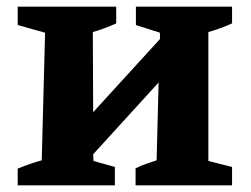

<svg xmlns="http://www.w3.org/2000/svg" viewBox="-20 -555 751 575"><path d="M33 0V-50Q50 -57 67 -63Q84 -69 105 -75L115 -457L33 -480V-535H328V-485Q313 -478 294.5 -471Q276 -464 258 -459L259 -219L459 -438V-457L387 -480V-535H675V-485Q640 -469 604 -459V-73L675 -55V0H386V-51Q402 -59 417 -64Q432 -69 449 -75L455 -308L259 -93L260 -73L324 -55V0Z"/></svg>

Font: Piazzolla SC
Style: Bold
Weight: 700
Designer: Juan Pablo del Peral
Foundry: Huerta Tipografica
Version: Version 1.330